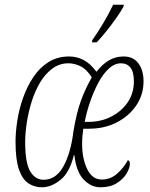

<svg xmlns="http://www.w3.org/2000/svg" viewBox="-20 -786 636 816"><path d="M158 10Q126 10 100.5 -7Q75 -24 60.5 -66Q46 -108 46 -183Q46 -224 53.5 -273Q61 -322 78 -370Q95 -418 121.5 -458Q148 -498 186 -522Q224 -546 274 -546Q306 -546 334.5 -531.5Q363 -517 390 -481Q415 -513 443 -529.5Q471 -546 506 -546Q546 -546 568 -517Q590 -488 590 -440Q590 -384 559.5 -338.5Q529 -293 476.5 -266Q424 -239 359 -239H334Q332 -226 330.5 -209.5Q329 -193 329 -175Q329 -112 350.5 -67.5Q372 -23 412 -23Q450 -23 478.5 -48.5Q507 -74 523 -105Q532 -104 532 -90Q532 -73 518.5 -49.5Q505 -26 477 -8Q449 10 407 10Q367 10 335.5 -23Q304 -56 296 -127H294Q276 -53 237 -21.5Q198 10 158 10ZM165 -22Q218 -22 249.5 -79Q281 -136 292 -227Q305 -306 324 -358Q343 -410 370 -457Q349 -491 323 -504Q297 -517 271 -517Q233 -517 203 -495Q173 -473 151 -436.5Q129 -400 115 -355.5Q101 -311 94 -265.5Q87 -220 87 -181Q87 -95 108 -58.5Q129 -22 165 -22ZM356 -268Q409 -268 453 -290.5Q497 -313 523 -351.5Q549 -390 549 -440Q549 -480 534.5 -498.5Q520 -517 494 -517Q467 -517 442.5 -494.5Q418 -472 398 -434.5Q378 -397 363 -353.5Q348 -310 340 -268ZM371 -606 372 -615Q394 -646 418 -686Q442 -726 461 -766H506L505 -758Q493 -736 473.5 -708.5Q454 -681 432.5 -654Q411 -627 391 -606Z"/></svg>

Font: Noto Serif ExtraCondensed ExtraLight
Style: Italic
Weight: 200
Width: 2
Italic angle: -12°
Designer: Monotype Design Team
Foundry: Monotype Imaging Inc.
Version: Version 2.014; ttfautohint (v1.8.4.7-5d5b)